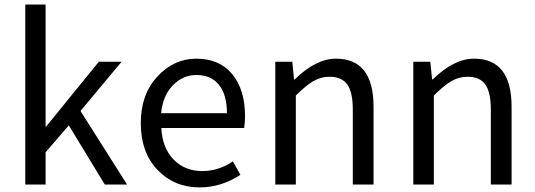

<svg xmlns="http://www.w3.org/2000/svg" viewBox="-20 -816 2366 849"><path d="M91.8 0V-795.9H181.6V-255.9H183.6L417 -543H517.6L335.9 -325.2L542 0H443.4L284.2 -261.7L181.6 -142.6V0Z M862.3 12.7Q751 12.7 676.8 -64.5Q602.5 -141.6 602.5 -271.5Q602.5 -398.4 675.8 -477.5Q749 -556.6 847.7 -556.6Q950.2 -556.6 1006.8 -488.3Q1063.5 -419.9 1063.5 -301.8Q1063.5 -275.4 1059.6 -250H693.4Q697.3 -163.1 747.1 -111.3Q796.9 -59.6 874 -59.6Q947.3 -59.6 1009.8 -102.5L1043 -43Q958 12.7 862.3 12.7ZM692.4 -315.4H983.4Q983.4 -397.5 948.2 -440.9Q913.1 -484.4 848.6 -484.4Q789.1 -484.4 744.6 -439Q700.2 -393.6 692.4 -315.4Z M1197.3 0V-543H1272.5L1280.3 -464.8H1283.2Q1377 -556.6 1465.8 -556.6Q1631.8 -556.6 1631.8 -343.8V0H1540V-332Q1540 -408.2 1515.6 -442.4Q1491.2 -476.6 1437.5 -476.6Q1398.4 -476.6 1365.2 -457Q1332 -437.5 1288.1 -393.6V0Z M1807.6 0V-543H1882.8L1890.6 -464.8H1893.6Q1987.3 -556.6 2076.2 -556.6Q2242.2 -556.6 2242.2 -343.8V0H2150.4V-332Q2150.4 -408.2 2126 -442.4Q2101.6 -476.6 2047.9 -476.6Q2008.8 -476.6 1975.6 -457Q1942.4 -437.5 1898.4 -393.6V0Z"/></svg>

Font: GenYoGothic TW TTF Regular
Style: Regular
Weight: 400
Version: Version 1.300